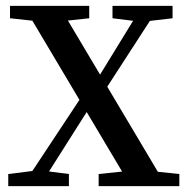

<svg xmlns="http://www.w3.org/2000/svg" viewBox="-20 -632 638 652"><path d="M8 0V-41L103 -53H122L214 -41V0ZM56 0 271 -325 307 -303 115 0ZM315 0V-41L438 -54H465L589 -41V0ZM316 -294 282 -317 463 -612H522ZM424 0 60 -612H181L545 0ZM14 -570V-612H283V-570L162 -557H133ZM362 -570V-612H566V-570L472 -559H451Z"/></svg>

Font: Lisu Bosa SemiBold
Style: Regular
Weight: 600
Designer: David Morse, Annie Olsen, Victor Gaultney, Frank Grießhammer (Latin)
Foundry: SIL International
Version: Version 2.000